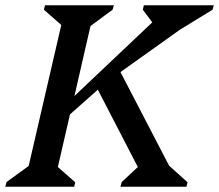

<svg xmlns="http://www.w3.org/2000/svg" viewBox="-46 -710 833 730"><path d="M-26 0 -21 -18 63 -79 187 -615 121 -673 125 -690H387L382 -673L298 -611L237 -345L533 -625L497 -673L501 -690H767L762 -673L638 -597L412 -436L597 -80L667 -17L663 0H412L417 -18L478 -75L326 -369L220 -275L174 -75L240 -17L236 0Z"/></svg>

Font: Platypi
Style: Italic
Weight: 400
Italic angle: -13°
Designer: David Sargent
Foundry: Bolt Cutter Type
Version: Version 1.200; ttfautohint (v1.8.4.7-5d5b)